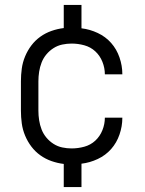

<svg xmlns="http://www.w3.org/2000/svg" viewBox="-20 -655 590 780"><path d="M311 105H239V11Q214 8 189.5 -0.5Q165 -9 144 -24Q123 -39 107.5 -59.5Q92 -80 82 -104Q72 -128 68.5 -153.5Q65 -179 65 -205V-325Q65 -351 68.5 -376.5Q72 -402 82 -426Q92 -450 107.5 -470.5Q123 -491 144 -506Q165 -521 189.5 -529.5Q214 -538 239 -541V-635H311V-540Q345 -536 377 -521Q409 -506 431.5 -480.5Q454 -455 465.5 -421.5Q477 -388 477 -354V-353H406Q406 -379 396 -404Q386 -429 367 -446.5Q348 -464 322.5 -471Q297 -478 271 -478Q252 -478 233 -474Q214 -470 197.5 -459.5Q181 -449 168.5 -434Q156 -419 149 -401Q142 -383 139 -363.5Q136 -344 136 -325V-205Q136 -186 139 -166.5Q142 -147 149 -129Q156 -111 168.5 -96Q181 -81 197.5 -70.5Q214 -60 233 -56Q252 -52 271 -52Q297 -52 322.5 -59Q348 -66 367 -83.5Q386 -101 396 -126Q406 -151 406 -177H477V-176Q477 -142 465.5 -108.5Q454 -75 431.5 -49.5Q409 -24 377 -9Q345 6 311 10Z"/></svg>

Font: Lode
Style: Regular
Weight: 400
Monospace: yes
Designer: Belleve Invis
Foundry: Belleve Invis
Version: Version 29.2.0; ttfautohint (v1.8.3)